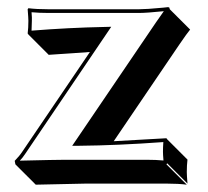

<svg xmlns="http://www.w3.org/2000/svg" viewBox="-20 -455 580 535"><path d="M296.9 -61.5Q296.9 -61.5 443.8 -69.8L445.8 -66.9L502.4 -10.3Q500.5 5.4 500.5 24.4Q500.5 32.2 502.4 56.6L445.8 0L443.8 2.9L500.5 59.6Q477.1 56.6 444.3 56.6H218.8Q218.8 56.6 79.6 59.6L22.9 2.9L21 -6.8Q34.7 -21 42 -32.2L230.5 -310.1Q230.5 -310.1 115.7 -302.2L59.1 -358.9L57.1 -361.8Q59.1 -377.4 59.1 -397Q59.1 -404.3 57.1 -429.2L59.1 -432.1Q82 -429.2 115.2 -429.2H367.2Q387.7 -429.2 434.1 -433.6Q446.3 -435.1 448.2 -435.1Q450.7 -434.6 451.7 -434.1Q452.6 -431.6 453.1 -429.2L509.8 -372.6Q501.5 -362.8 479.5 -330.6ZM271 -379.9 290 -380.4 50.3 -26.4Q42.5 -14.6 35.2 -7.3Q136.2 -9.8 162.1 -9.8H388.2Q414.6 -9.8 435.5 -7.8Q434.1 -24.4 434.1 -32.2Q434.1 -43.9 435.1 -59.1Q307.6 -49.8 200.2 -48.8H181.2L414.6 -392.6Q430.2 -415.5 436.5 -423.8Q388.2 -418.9 367.2 -418.9H115.2Q88.9 -418.9 67.9 -420.9Q69.3 -404.3 68.8 -397Q68.8 -385.3 67.9 -369.6Q171.4 -377.9 271 -379.9Z"/></svg>

Font: Linux Biolinum Shadow O
Style: Bold
Weight: 700
Designer: Philipp H. Poll
Foundry: Philipp H. Poll
Version: Version 0.9.2